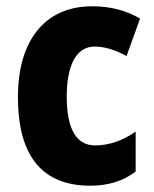

<svg xmlns="http://www.w3.org/2000/svg" viewBox="-20 -580 488 610"><path d="M267 10C324 10 372 -5 411 -35V-162C370 -133 326 -118 282 -118C224 -118 192 -168 192 -273C192 -377 225 -432 280 -432C314 -432 347 -421 382 -402L425 -521C382 -546 333 -560 273 -560C119 -560 37 -447 37 -272C37 -78 119 10 267 10Z"/></svg>

Font: Noto Sans Khmer UI Condensed ExtraBold
Style: Regular
Weight: 800
Width: 3
Designer: Danh Hong and the Monotype Design Team
Foundry: Monotype Imaging Inc.
Version: Version 2.002